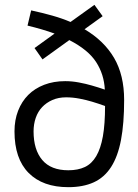

<svg xmlns="http://www.w3.org/2000/svg" viewBox="-20 -766 570 795"><path d="M123 -567 206 -627Q156 -645 94 -660L109 -723Q155 -713 196 -701.5Q237 -690 272 -675L371 -746L405 -699L330 -645Q411 -597 452.5 -526Q494 -455 494 -352Q494 -255 481 -186.5Q468 -118 440 -74.5Q412 -31 368 -11Q324 9 263 9Q157 9 98.5 -50Q40 -109 40 -222Q40 -269 55 -307.5Q70 -346 97 -373Q124 -400 163 -415Q202 -430 250 -430Q278 -430 307 -424.5Q336 -419 360 -412Q388 -404 414 -395Q411 -458 378 -509Q345 -560 267 -600L156 -520ZM254 -363Q222 -363 197 -352Q172 -341 154.5 -322.5Q137 -304 128 -278Q119 -252 119 -222Q119 -146 155 -103.5Q191 -61 263 -61Q303 -61 331.5 -74.5Q360 -88 378.5 -119.5Q397 -151 406 -201.5Q415 -252 415 -327Q388 -337 361 -345Q338 -352 309.5 -357.5Q281 -363 254 -363Z"/></svg>

Font: TitilliumText22L 400 wt
Style: 400 wt
Weight: 400
Designer: Campivisivi
Foundry: Campivisivi
Version: 1.000